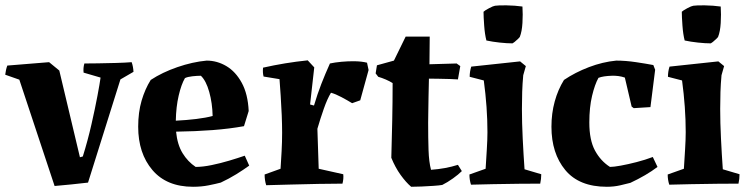

<svg xmlns="http://www.w3.org/2000/svg" viewBox="-26 -703 2856 735"><path d="M183 9 48 -398 -6 -417Q-5 -426 -3 -435Q-1 -444 2 -452L162 -465L201 -433L280 -101L291 -104Q310 -165 324 -226.5Q338 -288 347 -336Q356 -384 359 -406L294 -425Q292 -443 297 -460Q315 -460 348.5 -460.5Q382 -461 418 -462Q454 -463 478 -465Q484 -448 485 -428L435 -399L311 -4Q279 0 247 3Q215 6 183 9Z M713 12Q612 12 557.5 -52Q503 -116 503 -218Q503 -273 516 -317.5Q529 -362 551 -397Q595 -426 653 -446Q711 -466 765 -471Q805 -471 840.5 -450Q876 -429 899.5 -386Q923 -343 926 -278L908 -220Q853 -210 787.5 -205Q722 -200 648 -199Q653 -149 673 -116.5Q693 -84 723 -64Q750 -64 784 -71Q818 -78 851.5 -88Q885 -98 911 -107L928 -69Q906 -53 878.5 -36Q851 -19 819 -4Q800 1 772.5 6.5Q745 12 713 12ZM647 -241Q688 -243 725 -247.5Q762 -252 788 -259Q787 -308 775 -351Q763 -394 743 -413Q729 -413 710.5 -411Q692 -409 682 -404Q668 -380 658 -337Q648 -294 647 -241Z M993 6Q987 -13 987 -35L1048 -57Q1050 -87 1052 -123.5Q1054 -160 1054 -195Q1054 -225 1052.5 -262.5Q1051 -300 1048.5 -336.5Q1046 -373 1044 -400L983 -410Q979 -425 981 -444Q1065 -463 1152 -472L1177 -445L1161 -303L1176 -299Q1189 -343 1204 -381.5Q1219 -420 1237 -460Q1255 -464 1281 -466.5Q1307 -469 1333 -468.5Q1359 -468 1379 -463L1385 -435L1353 -319L1322 -308Q1304 -319 1281.5 -331Q1259 -343 1241 -348Q1227 -325 1213.5 -286.5Q1200 -248 1189 -210L1194 -57L1288 -36Q1290 -19 1285 0Q1247 0 1193.5 1Q1140 2 1086 3.5Q1032 5 993 6Z M1548 12Q1528 -5 1507.5 -33.5Q1487 -62 1472 -99Q1474 -170 1475.5 -241.5Q1477 -313 1477 -385Q1466 -392 1451 -398.5Q1436 -405 1422 -409L1412 -422L1417 -453L1482 -471L1527 -563H1619L1618 -457L1722 -460L1736 -450L1727 -399Q1718 -400 1697 -400.5Q1676 -401 1653 -401.5Q1630 -402 1616 -402Q1615 -370 1614.5 -334Q1614 -298 1613.5 -270Q1613 -242 1613 -233Q1613 -174 1614.5 -128.5Q1616 -83 1624 -53Q1680 -57 1727 -72L1742 -48Q1729 -35 1708 -20Q1687 -5 1667 5Q1655 7 1633 8.5Q1611 10 1588 11Q1565 12 1548 12Z M1777 4Q1771 -15 1771 -35L1833 -57Q1835 -89 1837.5 -129.5Q1840 -170 1840 -197Q1840 -244 1836.5 -293.5Q1833 -343 1826 -395L1772 -409Q1772 -429 1778 -448L1965 -468L1987 -450L1977 -415Q1974 -382 1973 -351Q1972 -320 1972 -286Q1972 -234 1975 -172.5Q1978 -111 1982 -55L2046 -36Q2046 -27 2045 -18Q2044 -9 2042 0Q2008 0 1959 0.5Q1910 1 1861 2Q1812 3 1777 4ZM1836 -548Q1830 -571 1827.5 -605Q1825 -639 1825 -658Q1830 -663 1846 -671.5Q1862 -680 1869 -681Q1882 -683 1913.5 -682.5Q1945 -682 1974 -678Q1976 -648 1974 -615Q1972 -582 1964 -562Q1964 -561 1957.5 -554.5Q1951 -548 1944 -542.5Q1937 -537 1936 -537Q1915 -537 1887 -540Q1859 -543 1836 -548Z M2297 12Q2191 12 2138 -52Q2085 -116 2085 -218Q2085 -269 2097.5 -314.5Q2110 -360 2133 -397Q2176 -426 2228.5 -446Q2281 -466 2333 -471Q2369 -471 2409 -465Q2449 -459 2475 -454L2482 -436L2464 -293L2400 -289L2392 -295L2366 -406Q2343 -414 2316 -413Q2283 -412 2265 -405Q2251 -380 2240.5 -336Q2230 -292 2230 -234Q2230 -167 2251.5 -127Q2273 -87 2309 -64Q2323 -64 2350.5 -69Q2378 -74 2411 -82.5Q2444 -91 2473 -102L2491 -64Q2470 -48 2443.5 -32.5Q2417 -17 2387 -3Q2372 1 2348 6.5Q2324 12 2297 12Z M2536 4Q2530 -15 2530 -35L2592 -57Q2594 -89 2596.5 -129.5Q2599 -170 2599 -197Q2599 -244 2595.5 -293.5Q2592 -343 2585 -395L2531 -409Q2531 -429 2537 -448L2724 -468L2746 -450L2736 -415Q2733 -382 2732 -351Q2731 -320 2731 -286Q2731 -234 2734 -172.5Q2737 -111 2741 -55L2805 -36Q2805 -27 2804 -18Q2803 -9 2801 0Q2767 0 2718 0.5Q2669 1 2620 2Q2571 3 2536 4ZM2595 -548Q2589 -571 2586.5 -605Q2584 -639 2584 -658Q2589 -663 2605 -671.5Q2621 -680 2628 -681Q2641 -683 2672.5 -682.5Q2704 -682 2733 -678Q2735 -648 2733 -615Q2731 -582 2723 -562Q2723 -561 2716.5 -554.5Q2710 -548 2703 -542.5Q2696 -537 2695 -537Q2674 -537 2646 -540Q2618 -543 2595 -548Z"/></svg>

Font: Labrada
Style: Bold
Weight: 700
Designer: Mercedes Jáuregui
Foundry: Omnibus-Type Team
Version: Version 1.000; ttfautohint (v1.8.4.7-5d5b)